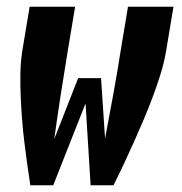

<svg xmlns="http://www.w3.org/2000/svg" viewBox="-20 -550 540 570"><path d="M70 0Q65 -32 60.5 -65Q56 -98 52 -130.5Q48 -163 45.5 -196Q43 -229 41.5 -262.5Q40 -296 40.5 -330Q41 -364 46 -398L68 -530H203L181 -398Q170 -332 160 -267Q150 -202 141 -137L212 -318H280L292 -137L293 -145Q305 -208 316.5 -271Q328 -334 338 -398L360 -530H495L473 -398Q467 -363 456.5 -329.5Q446 -296 433.5 -262.5Q421 -229 407 -196Q393 -163 378.5 -130.5Q364 -98 348.5 -65Q333 -32 317 0H249L234 -243L138 0Z"/></svg>

Font: Iosevka Curly Heavy Oblique
Style: Regular
Weight: 900
Italic angle: -9°
Monospace: yes
Designer: Belleve Invis
Foundry: Belleve Invis
Version: Version 11.1.0; ttfautohint (v1.8.3)